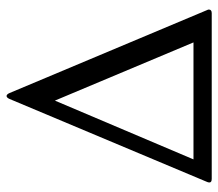

<svg xmlns="http://www.w3.org/2000/svg" viewBox="-60 -604 664 584"><g transform="rotate(-90 272.0 -312.0)"><path d="M263 -615Q267 -624 272 -624Q277 -624 281 -615L533 -15Q535 -11 535 -9Q535 0 524 0H20Q9 0 9 -7Q9 -11 11 -15ZM258 -477 79.2 -55.5H435Z"/></g></svg>

Font: Young Serif Light
Style: Regular
Weight: 300
Designer: Bastien Sozeau
Foundry: NBR — Bastien Sozeau
Version: Version 5.001